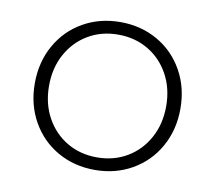

<svg xmlns="http://www.w3.org/2000/svg" viewBox="-64 -600 761 678"><g transform="rotate(10 316.0 -261.0)"><path d="M55 -261Q55 -337 89 -397.5Q123 -458 182.5 -492Q242 -526 316 -526Q390 -526 449.5 -492Q509 -458 543 -397.5Q577 -337 577 -261Q577 -185 543 -124.5Q509 -64 449.5 -30Q390 4 316 4Q242 4 182.5 -30Q123 -64 89 -124.5Q55 -185 55 -261ZM526 -261Q526 -325 498.5 -375Q471 -425 423.5 -453Q376 -481 316 -481Q256 -481 208.5 -453Q161 -425 133.5 -375Q106 -325 106 -261Q106 -197 133.5 -147Q161 -97 208.5 -69Q256 -41 316 -41Q376 -41 423.5 -69Q471 -97 498.5 -147Q526 -197 526 -261Z"/></g></svg>

Font: Goldbeck Next Light
Style: Regular
Weight: 300
Designer: Julieta Ulanovsky
Foundry: Julieta Ulanovsky
Version: Version 7.200